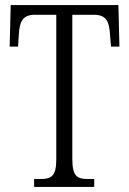

<svg xmlns="http://www.w3.org/2000/svg" viewBox="-20 -734 508 754"><path d="M114 0H350V-31H326C283 -31 264 -41 264 -111V-676H349C398 -676 409 -648 412 -599L416 -551H449L445 -714H22L18 -551H51L54 -599C57 -648 68 -676 117 -676H201V-108C201 -41 181 -31 138 -31H114Z"/></svg>

Font: Noto Serif Armenian ExtraCondensed Light
Style: Regular
Weight: 300
Width: 2
Designer: Monotype Design Team
Foundry: Monotype Imaging Inc.
Version: Version 2.008